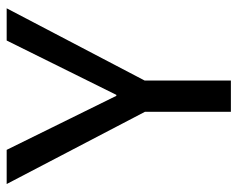

<svg xmlns="http://www.w3.org/2000/svg" viewBox="-90 -640 729 590"><g transform="rotate(-90 275.0 -344.5)"><path d="M323 -265V0H227V-264L5 -689H110L276 -352H279L446 -689H545Z"/></g></svg>

Font: Feura Sans
Style: Regular
Weight: 400
Designer: Carrois Corporate & Edenspiekermann
Foundry: Carrois Corporate GbR & Edenspiekermann AG
Version: Version 1.001